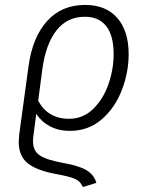

<svg xmlns="http://www.w3.org/2000/svg" viewBox="-20 -554 605 779"><path d="M115 1Q114 8 114 20Q114 58 141.5 76.5Q169 95 236 107Q303 119 332.5 137.5Q362 156 371 188L316 205Q309 189 298.5 180.5Q288 172 267 165.5Q246 159 202 151Q128 137 92 108Q56 79 56 21Q56 13 58 -9L96 -287Q112 -403 171 -468.5Q230 -534 325 -534Q410 -534 456 -481Q502 -428 502 -334Q502 -261 474.5 -189Q447 -117 393 -70Q339 -23 263 -23Q218 -23 183 -41.5Q148 -60 127 -92ZM152 -275 135 -146Q153 -110 185 -91Q217 -72 260 -72Q317 -72 358 -112Q399 -152 420 -212.5Q441 -273 441 -334Q441 -410 411 -448Q381 -486 324 -486Q253 -486 209.5 -431Q166 -376 152 -275Z"/></svg>

Font: FiraGO Light
Style: Italic
Weight: 300
Italic angle: -8°
Designer: bBox Type GmbH
Foundry: bBox Type GmbH
Version: Version 1.001